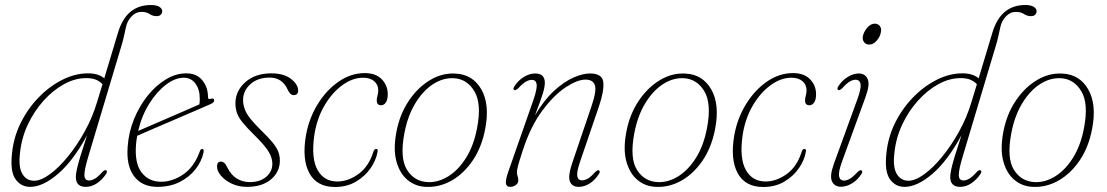

<svg xmlns="http://www.w3.org/2000/svg" viewBox="-20 -739 4422 767"><path d="M404 -44.5Q388.5 -21 367.2 -6.8Q346 7.5 322.5 7.5Q283 7.5 283 -32Q283 -43.5 286.8 -61.5Q290.5 -79.5 300.2 -112Q310 -144.5 328 -199Q272.5 -96.5 211.8 -44.5Q151 7.5 100.5 7.5Q63.5 7.5 41.8 -23.5Q20 -54.5 28 -126Q34 -189.5 62.2 -247Q90.5 -304.5 133.8 -349.2Q177 -394 228.5 -420Q280 -446 331.5 -446Q354.5 -446 370.5 -440.5Q386.5 -435 396.5 -426L451.5 -609Q484.5 -719 583 -719Q605 -719 616.5 -711.8Q628 -704.5 628 -694.5Q628 -686.5 622.5 -680.5Q617 -674.5 605.5 -674.5Q590 -674.5 577.5 -683Q565 -691.5 545 -691.5Q522.5 -691.5 505 -673Q487.5 -654.5 482.5 -627.5Q478 -608.5 474.8 -592.8Q471.5 -577 465.5 -557.5L333 -114.5Q317 -61.5 317.2 -39.8Q317.5 -18 336 -18Q346.5 -18 359 -25.2Q371.5 -32.5 388 -51Q398 -62 404 -58.5Q410.5 -55 404 -44.5ZM60 -128.5Q53 -72 69.2 -44.5Q85.5 -17 116 -17Q143.5 -17 179.2 -43Q215 -69 251.2 -113.5Q287.5 -158 318.5 -214Q349.5 -270 367.5 -330.5L389.5 -402.5Q379 -414 363.5 -420.5Q348 -427 324.5 -427Q280 -427 235.8 -402.8Q191.5 -378.5 153.8 -336.5Q116 -294.5 91 -241Q66 -187.5 60 -128.5Z M793 -129.5Q785.5 -94.5 761.2 -63.2Q737 -32 698.2 -12.2Q659.5 7.5 609 7.5Q548 7.5 516 -34.5Q484 -76.5 490 -153Q494 -211 515.5 -263.5Q537 -316 570.2 -357.2Q603.5 -398.5 643.2 -422.2Q683 -446 724 -446Q766 -446 788.5 -418Q811 -390 811 -350.5Q811 -340.5 822.5 -344.5Q834.5 -348.5 835.5 -338.5Q837 -330.5 822 -323.5Q798 -313 756.8 -295.2Q715.5 -277.5 669.8 -257.8Q624 -238 585.2 -221.5Q546.5 -205 528 -196.5Q525 -180 523.5 -163Q517 -87.5 545.5 -50.2Q574 -13 623.5 -13Q669.5 -13 712.8 -42.8Q756 -72.5 778 -134Q781.5 -144 787.5 -144Q796 -144 793 -129.5ZM714.5 -428.5Q679.5 -428.5 642.8 -400.5Q606 -372.5 576 -324.5Q546 -276.5 532 -216Q550.5 -224 581.2 -237.2Q612 -250.5 647.8 -266Q683.5 -281.5 717.5 -296.2Q751.5 -311 776.5 -322Q778 -330 778 -345Q778 -381.5 760.8 -405Q743.5 -428.5 714.5 -428.5Z M978 -11.5Q1018.5 -11.5 1043.2 -32.5Q1068 -53.5 1068 -85Q1068 -107 1054.2 -131.2Q1040.5 -155.5 997.5 -198Q966.5 -228.5 949.8 -249Q933 -269.5 926.8 -287.2Q920.5 -305 920.5 -326.5Q920.5 -375.5 960 -410.8Q999.5 -446 1064 -446Q1113.5 -446 1142.2 -424Q1171 -402 1171 -377Q1171 -359 1153 -359Q1139 -359 1129 -381.5Q1107.5 -429 1057 -429Q1009 -429 980 -402.5Q951 -376 951 -338.5Q951 -314 964 -289Q977 -264 1020.5 -221Q1052 -190.5 1068.8 -170Q1085.5 -149.5 1091.8 -132.8Q1098 -116 1098 -97.5Q1098 -52.5 1062.8 -22.5Q1027.5 7.5 966.5 7.5Q933 7.5 906 -5.2Q879 -18 863 -36.8Q847 -55.5 847 -74Q847 -93.5 863 -93.5Q869 -93.5 875 -89Q881 -84.5 887 -72Q902.5 -40 926 -25.8Q949.5 -11.5 978 -11.5Z M1430.5 -428.5Q1388 -428.5 1346.8 -398.2Q1305.5 -368 1275 -315.2Q1244.5 -262.5 1235 -194.5Q1223 -105 1248.8 -59.5Q1274.5 -14 1327.5 -14Q1370 -14 1411.2 -43.2Q1452.5 -72.5 1471.5 -132.5Q1475 -144 1482.5 -144Q1491 -144 1488 -131.5Q1482.5 -99.5 1460.5 -67.2Q1438.5 -35 1402.2 -13.5Q1366 8 1318 8Q1246 8 1216 -47Q1186 -102 1202 -197Q1214 -265.5 1248.8 -322.2Q1283.5 -379 1332.8 -413Q1382 -447 1437 -447Q1481.5 -447 1505.2 -422.2Q1529 -397.5 1529 -362.5Q1529 -341 1521.5 -329.8Q1514 -318.5 1502.5 -318.5Q1485 -318.5 1485 -338Q1485 -346.5 1488 -357Q1491 -367.5 1491 -378Q1491 -400.5 1475 -414.5Q1459 -428.5 1430.5 -428.5Z M1800.5 -445Q1868.5 -441.5 1902.8 -382Q1937 -322.5 1918.5 -225Q1904.5 -151 1868.5 -98Q1832.5 -45 1783.8 -17.5Q1735 10 1682 7.5Q1639.5 6 1608 -20.2Q1576.5 -46.5 1563.5 -94.8Q1550.5 -143 1563.5 -211.5Q1576.5 -281.5 1612.5 -335.5Q1648.5 -389.5 1697.8 -419Q1747 -448.5 1800.5 -445ZM1690 -11.5Q1731.5 -10 1771.5 -35Q1811.5 -60 1842.2 -109.2Q1873 -158.5 1886 -228.5Q1904.5 -325 1875.2 -374.2Q1846 -423.5 1793.5 -426.5Q1750.5 -429 1710 -402.8Q1669.5 -376.5 1639 -326.2Q1608.5 -276 1595.5 -207Q1576.5 -107.5 1606 -60.5Q1635.5 -13.5 1690 -11.5Z M2034.5 -379.5Q2027.5 -383 2035 -394.5Q2051 -419 2073.5 -432.2Q2096 -445.5 2118 -445.5Q2156.5 -445.5 2156.5 -408Q2156.5 -390.5 2147.2 -361.5Q2138 -332.5 2117 -278Q2153 -339 2193 -375.8Q2233 -412.5 2270.5 -429Q2308 -445.5 2336.5 -445.5Q2386 -445.5 2390 -411.2Q2394 -377 2372.5 -313.5L2297 -92.5Q2283 -51 2286.2 -34.8Q2289.5 -18.5 2305 -18.5Q2315.5 -18.5 2327.8 -25.2Q2340 -32 2357 -51Q2367.5 -61.5 2372.5 -58.5Q2379 -54.5 2373 -44.5Q2356 -18.5 2334.8 -5.5Q2313.5 7.5 2292 7.5Q2265 7.5 2256.8 -13.8Q2248.5 -35 2264 -82L2344 -318Q2364 -377.5 2356.2 -399.2Q2348.5 -421 2319 -421Q2286.5 -421 2239.5 -390Q2192.5 -359 2146.2 -296.8Q2100 -234.5 2069.5 -141.5Q2053 -91.5 2049 -75.2Q2045 -59 2045 -51Q2045 -42 2047.8 -34.8Q2050.5 -27.5 2050.5 -18Q2050.5 -7 2040.5 0.2Q2030.5 7.5 2017.5 7.5Q2003 7.5 2001 -6.5Q1999 -20.5 2011.5 -56L2111 -340Q2126.5 -385.5 2123.8 -402.8Q2121 -420 2104.5 -420Q2093.5 -420 2080.8 -412.8Q2068 -405.5 2051.5 -387.5Q2040.5 -376.5 2034.5 -379.5Z M2719 -445Q2787 -441.5 2821.2 -382Q2855.5 -322.5 2837 -225Q2823 -151 2787 -98Q2751 -45 2702.2 -17.5Q2653.5 10 2600.5 7.5Q2558 6 2526.5 -20.2Q2495 -46.5 2482 -94.8Q2469 -143 2482 -211.5Q2495 -281.5 2531 -335.5Q2567 -389.5 2616.2 -419Q2665.5 -448.5 2719 -445ZM2608.5 -11.5Q2650 -10 2690 -35Q2730 -60 2760.8 -109.2Q2791.5 -158.5 2804.5 -228.5Q2823 -325 2793.8 -374.2Q2764.5 -423.5 2712 -426.5Q2669 -429 2628.5 -402.8Q2588 -376.5 2557.5 -326.2Q2527 -276 2514 -207Q2495 -107.5 2524.5 -60.5Q2554 -13.5 2608.5 -11.5Z M3141.5 -428.5Q3099 -428.5 3057.8 -398.2Q3016.5 -368 2986 -315.2Q2955.5 -262.5 2946 -194.5Q2934 -105 2959.8 -59.5Q2985.5 -14 3038.5 -14Q3081 -14 3122.2 -43.2Q3163.5 -72.5 3182.5 -132.5Q3186 -144 3193.5 -144Q3202 -144 3199 -131.5Q3193.5 -99.5 3171.5 -67.2Q3149.5 -35 3113.2 -13.5Q3077 8 3029 8Q2957 8 2927 -47Q2897 -102 2913 -197Q2925 -265.5 2959.8 -322.2Q2994.5 -379 3043.8 -413Q3093 -447 3148 -447Q3192.5 -447 3216.2 -422.2Q3240 -397.5 3240 -362.5Q3240 -341 3232.5 -329.8Q3225 -318.5 3213.5 -318.5Q3196 -318.5 3196 -338Q3196 -346.5 3199 -357Q3202 -367.5 3202 -378Q3202 -400.5 3186 -414.5Q3170 -428.5 3141.5 -428.5Z M3452.5 -561Q3439 -561 3431.8 -570.5Q3424.5 -580 3427 -594Q3430 -611 3444 -627.8Q3458 -644.5 3474 -644.5Q3487.5 -644.5 3494.8 -635Q3502 -625.5 3499 -611Q3496.5 -593.5 3482.8 -577.2Q3469 -561 3452.5 -561ZM3343.5 -93Q3328.5 -51.5 3332 -34.5Q3335.5 -17.5 3352 -17.5Q3362 -17.5 3374.8 -24.8Q3387.5 -32 3404.5 -50.5Q3415.5 -61.5 3421 -58.5Q3428 -54.5 3421 -43.5Q3405.5 -19.5 3383.2 -6.2Q3361 7 3339 7Q3314 7 3303.8 -14.2Q3293.5 -35.5 3311 -84L3404.5 -341Q3420.5 -384.5 3417.8 -402.5Q3415 -420.5 3397.5 -420.5Q3387 -420.5 3374.2 -413Q3361.5 -405.5 3345 -387Q3334.5 -376.5 3328.5 -379.5Q3322 -383.5 3329 -394.5Q3344.5 -418.5 3367 -432Q3389.5 -445.5 3410.5 -445.5Q3436 -445.5 3446 -423.8Q3456 -402 3438 -352.5Z M3897 -44.5Q3881.5 -21 3860.2 -6.8Q3839 7.5 3815.5 7.5Q3776 7.5 3776 -32Q3776 -43.5 3779.8 -61.5Q3783.5 -79.5 3793.2 -112Q3803 -144.5 3821 -199Q3765.5 -96.5 3704.8 -44.5Q3644 7.5 3593.5 7.5Q3556.5 7.5 3534.8 -23.5Q3513 -54.5 3521 -126Q3527 -189.5 3555.2 -247Q3583.5 -304.5 3626.8 -349.2Q3670 -394 3721.5 -420Q3773 -446 3824.5 -446Q3847.5 -446 3863.5 -440.5Q3879.5 -435 3889.5 -426L3944.5 -609Q3977.5 -719 4076 -719Q4098 -719 4109.5 -711.8Q4121 -704.5 4121 -694.5Q4121 -686.5 4115.5 -680.5Q4110 -674.5 4098.5 -674.5Q4083 -674.5 4070.5 -683Q4058 -691.5 4038 -691.5Q4015.5 -691.5 3998 -673Q3980.5 -654.5 3975.5 -627.5Q3971 -608.5 3967.8 -592.8Q3964.5 -577 3958.5 -557.5L3826 -114.5Q3810 -61.5 3810.2 -39.8Q3810.5 -18 3829 -18Q3839.5 -18 3852 -25.2Q3864.5 -32.5 3881 -51Q3891 -62 3897 -58.5Q3903.5 -55 3897 -44.5ZM3553 -128.5Q3546 -72 3562.2 -44.5Q3578.5 -17 3609 -17Q3636.5 -17 3672.2 -43Q3708 -69 3744.2 -113.5Q3780.5 -158 3811.5 -214Q3842.5 -270 3860.5 -330.5L3882.5 -402.5Q3872 -414 3856.5 -420.5Q3841 -427 3817.5 -427Q3773 -427 3728.8 -402.8Q3684.5 -378.5 3646.8 -336.5Q3609 -294.5 3584 -241Q3559 -187.5 3553 -128.5Z M4225 -445Q4293 -441.5 4327.2 -382Q4361.5 -322.5 4343 -225Q4329 -151 4293 -98Q4257 -45 4208.2 -17.5Q4159.5 10 4106.5 7.5Q4064 6 4032.5 -20.2Q4001 -46.5 3988 -94.8Q3975 -143 3988 -211.5Q4001 -281.5 4037 -335.5Q4073 -389.5 4122.2 -419Q4171.5 -448.5 4225 -445ZM4114.5 -11.5Q4156 -10 4196 -35Q4236 -60 4266.8 -109.2Q4297.5 -158.5 4310.5 -228.5Q4329 -325 4299.8 -374.2Q4270.5 -423.5 4218 -426.5Q4175 -429 4134.5 -402.8Q4094 -376.5 4063.5 -326.2Q4033 -276 4020 -207Q4001 -107.5 4030.5 -60.5Q4060 -13.5 4114.5 -11.5Z"/></svg>

Font: Fraunces 72pt Soft Thin
Style: Italic
Weight: 100
Italic angle: -16°
Version: Version 1.000;[0bf87f6ff]